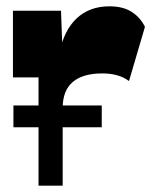

<svg xmlns="http://www.w3.org/2000/svg" viewBox="-20 -588 479 608"><path d="M22.5 -185V-254H302.2V-185ZM178.5 -246V0H102V-342.8H21V-554H173.2L178.5 -408.7L167.5 -418Q182.2 -492 222.9 -530Q263.5 -568 326.5 -568Q369.5 -568 397 -550.4Q424.5 -532.7 439 -503L388.5 -331.3Q356.7 -355.5 304 -355.5Q242.2 -355.5 210.4 -328.4Q178.5 -301.3 178.5 -246Z"/></svg>

Font: Savate ExtraLight
Style: Regular
Weight: 200
Designer: Max Esnée
Foundry: Plomb Type
Version: Version 2.000